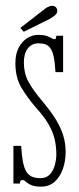

<svg xmlns="http://www.w3.org/2000/svg" viewBox="-20 -650 280 680"><path d="M125.5 11Q101.5 11 89.2 5Q77 -1 71 -6.8Q65 -12.5 59.5 -12.5Q54.5 -12.5 52.5 -9Q50.5 -5.5 50.5 0H27.5V-133.5H55Q57 -99.5 61.2 -77.2Q65.5 -55 73.2 -42.2Q81 -29.5 93.2 -24.2Q105.5 -19 123.5 -19Q144.5 -19 156.8 -32.5Q169 -46 174.2 -65.5Q179.5 -85 179.5 -103Q179.5 -132.5 173.2 -158.2Q167 -184 151.8 -210.2Q136.5 -236.5 109 -267Q79 -301.5 56.8 -337.8Q34.5 -374 34.5 -426.5Q34.5 -458.5 46 -480.8Q57.5 -503 76 -514.8Q94.5 -526.5 115.5 -526.5Q134 -526.5 145 -522.8Q156 -519 162.2 -515Q168.5 -511 172.5 -511Q176.5 -511 177.8 -514.2Q179 -517.5 179.5 -523.5H203.5V-394.5H176.5Q174.5 -428.5 170.2 -448.8Q166 -469 158.5 -479.2Q151 -489.5 140.8 -493Q130.5 -496.5 116.5 -496.5Q92.5 -496.5 78.5 -478.5Q64.5 -460.5 64.5 -428.5Q64.5 -391 80.5 -361Q96.5 -331 130 -291.5Q159.5 -256.5 177.8 -226.8Q196 -197 204.2 -169.2Q212.5 -141.5 212.5 -112Q212.5 -80 202.8 -52Q193 -24 173.8 -6.5Q154.5 11 125.5 11ZM64 -537.5 52 -551 135 -615.5Q142 -621.5 150 -625.5Q158 -629.5 165 -629.5Q170 -629.5 174.2 -627.2Q178.5 -625 181 -620Q183 -616.5 183 -612Q183 -602.5 173.2 -594.5Q163.5 -586.5 152 -581Z"/></svg>

Font: Imbue Thin
Style: Regular
Weight: 100
Designer: Tyler Finck
Foundry: Etcetera Type Company
Version: Version 1.102